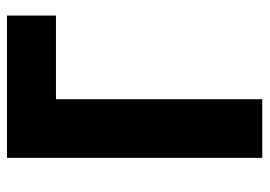

<svg xmlns="http://www.w3.org/2000/svg" viewBox="-128 -626 754 537"><g transform="rotate(-90 248.5 -357.0)"><path d="M76 0V-714H474V-577H240V0Z"/></g></svg>

Font: Noto Sans SemiCondensed ExtraBold
Style: Regular
Weight: 800
Width: 4
Designer: Monotype Design Team
Foundry: Monotype Imaging Inc.
Version: Version 2.013; ttfautohint (v1.8.4.7-5d5b)